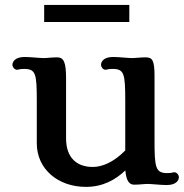

<svg xmlns="http://www.w3.org/2000/svg" viewBox="-20 -730 730 762"><path d="M126 -161.1C126 -59.6 209.5 11.7 321.3 11.7C387.7 11.7 438 -16.1 477.5 -53.7C481 -10.7 494.1 2.9 512.2 2.9C535.6 2.9 550.8 0 565.9 0C581.5 0 619.1 4.4 641.6 4.4C679.7 4.4 689.9 -14.6 689.9 -26.9C689.9 -34.7 682.6 -46.4 671.4 -46.4C666.5 -46.4 662.1 -43 644 -43C597.2 -43 593.3 -64.9 593.3 -172.9V-427.7C593.3 -490.7 585 -502.4 558.1 -502.4C535.2 -502.4 518.6 -499.5 504.4 -499.5C489.7 -499.5 449.7 -503.9 428.7 -503.9C391.1 -503.9 380.9 -484.9 380.9 -472.7C380.9 -464.8 388.2 -453.1 398.9 -453.1C403.3 -453.1 408.7 -456.5 426.3 -456.5C472.7 -456.5 477.1 -438.5 477.1 -329.6V-132.8C431.2 -86.4 386.2 -67.4 348.1 -67.4C285.6 -67.4 242.2 -103 242.2 -180.7V-418.5C242.2 -481 233.9 -502.4 207 -502.4C184.1 -502.4 167.5 -499.5 152.8 -499.5C138.7 -499.5 98.6 -503.9 77.6 -503.9C40 -503.9 29.3 -484.9 29.3 -472.7C29.3 -464.8 37.1 -453.1 47.9 -453.1C52.2 -453.1 57.6 -456.5 75.2 -456.5C122.1 -456.5 126 -437.5 126 -330.1ZM155.3 -642.6H493.2V-710.4H155.3Z"/></svg>

Font: Stoke
Style: Regular
Weight: 400
Designer: Nicole Fally
Foundry: Nicole Fally
Version: Version 1.002